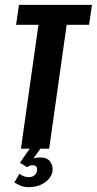

<svg xmlns="http://www.w3.org/2000/svg" viewBox="-20 -611 398 789"><path d="M66 0 138 -509H46L58 -591H358L346 -509H254L182 0ZM96 158Q76 158 61 150.5Q46 143 39 139L60 103Q65 108 76 112.5Q87 117 97 117Q113 117 122 109Q131 101 132 90Q136 68 112 68Q106 68 100.5 70.5Q95 73 91 76L62 58L102 0H146L112 48L107 45Q114 41 123.5 38.5Q133 36 144 36Q174 36 186 53Q198 70 196 91Q192 119 165 138.5Q138 158 96 158Z"/></svg>

Font: Alumni Sans Thin
Style: Bold Italic
Weight: 700
Italic angle: -8°
Version: Version 1.016